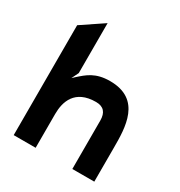

<svg xmlns="http://www.w3.org/2000/svg" viewBox="-158 -777 823 879"><g transform="rotate(30 253.5 -337.5)"><path d="M41 -8H157V-187C157 -251 180 -328 292 -328C332 -328 351 -306 351 -264V-8H467V-187C467 -292 467 -443 300 -443C223 -443 189 -411 153 -379L139 -366L157 -403V-667L41 -589Z"/></g></svg>

Font: Charger EcoBold
Style: Bold
Weight: 1000
Designer: Jasper
Foundry: Cannot Into Space Fonts
Version: Version 1.1